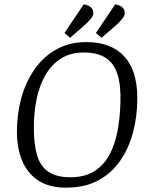

<svg xmlns="http://www.w3.org/2000/svg" viewBox="-20 -854 689 885"><path d="M284 11Q208 11 158 -21Q108 -53 83 -111Q58 -169 58 -248Q58 -328 78 -401.5Q98 -475 138.5 -533.5Q179 -592 239 -626Q299 -660 379 -660Q435 -660 478.5 -643.5Q522 -627 552 -595Q582 -563 597.5 -514.5Q613 -466 613 -402Q613 -321 594 -247Q575 -173 535 -114.5Q495 -56 433 -22.5Q371 11 284 11ZM304 -37Q370 -37 413.5 -64Q457 -91 483 -138Q509 -185 521 -246.5Q533 -308 535 -378Q538 -460 521.5 -511.5Q505 -563 467 -587.5Q429 -612 366 -612Q305 -612 261.5 -584.5Q218 -557 190 -509Q162 -461 149 -398.5Q136 -336 136 -265Q136 -187 151.5 -136.5Q167 -86 204 -61.5Q241 -37 304 -37ZM448 -680 422 -702 511 -834Q531 -830 540.5 -823Q550 -816 552.5 -808Q555 -800 555 -792Q555 -781 541.5 -765Q528 -749 505 -729ZM303 -680 277 -702 366 -834Q386 -830 395.5 -823Q405 -816 407.5 -808Q410 -800 410 -792Q410 -781 396.5 -765Q383 -749 360 -729Z"/></svg>

Font: Faustina Light
Style: Italic
Weight: 300
Italic angle: -8°
Designer: Alfonso Garcia
Foundry: http://www.omnibus-type.com
Version: Version 1.200